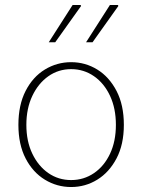

<svg xmlns="http://www.w3.org/2000/svg" viewBox="-20 -740 572 772"><path d="M266 12Q209 12 160.5 -17.5Q112 -47 83 -103Q54 -159 54 -238Q54 -318 83 -374.5Q112 -431 160.5 -460.5Q209 -490 266 -490Q323 -490 371 -460.5Q419 -431 448.5 -374.5Q478 -318 478 -238Q478 -159 448.5 -103Q419 -47 371 -17.5Q323 12 266 12ZM266 -16Q317 -16 358 -44Q399 -72 422.5 -122Q446 -172 446 -238Q446 -304 422.5 -354.5Q399 -405 358 -433.5Q317 -462 266 -462Q215 -462 174.5 -433.5Q134 -405 110 -354.5Q86 -304 86 -238Q86 -172 110 -122Q134 -72 174.5 -44Q215 -16 266 -16ZM176 -570 272 -720H304L306 -716L202 -570ZM326 -570 422 -720H454L456 -716L352 -570Z"/></svg>

Font: Source Sans 3
Style: Regular
Weight: 200
Designer: Paul D. Hunt
Foundry: Adobe
Version: Version 3.046;hotconv 1.0.118;makeotfexe 2.5.65603